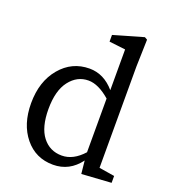

<svg xmlns="http://www.w3.org/2000/svg" viewBox="-136 -829 839 944"><g transform="rotate(20 283.5 -357.0)"><path d="M386 -100V-381Q325 -434 273 -434Q214 -434 174.5 -383Q135 -332 135 -235Q135 -140 173 -91Q211 -42 274 -42Q334 -42 386 -100ZM470 -49 551 -36V0L396 10L389 -58Q335 15 249 15Q158 15 101.5 -54Q45 -123 45 -233Q45 -347 105.5 -419Q166 -491 258 -491Q333 -491 389 -426V-639L304 -649V-684L460 -729L474 -721L470 -579Z"/></g></svg>

Font: TypoPRO Source Serif Pro
Style: Regular
Weight: 400
Designer: Frank Grießhammer
Foundry: Adobe Systems Incorporated
Version: Version 1.017;PS 1.0;hotconv 1.0.79;makeotf.lib2.5.61930